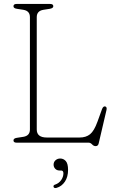

<svg xmlns="http://www.w3.org/2000/svg" viewBox="-20 -720 582 969"><path d="M231 -675.5 199 -670.5Q165.5 -665 165.5 -633.5V-66.5Q165.5 -26 216 -26H382Q414 -26 434.5 -42.5Q455 -59 472 -106L495 -169.5Q500.5 -184 510 -183Q521 -181 517.5 -165L478 4Q475 17.5 462.5 17.5Q453 17.5 444.8 8.8Q436.5 0 427.5 0H63.5Q48 0 48 -11.5Q48 -22 65.5 -24.5L98 -29.5Q131 -35 131 -66.5V-633.5Q131 -665 98 -670.5L65.5 -675.5Q48 -678 48 -688.5Q48 -700 63.5 -700H233.5Q249 -700 249 -688.5Q249 -678.5 231 -675.5ZM280.5 140.5Q267 140.5 258.8 131.8Q250.5 123 250.5 111Q250.5 97.5 260.2 88.8Q270 80 284 80Q300.5 80 312 92.8Q323.5 105.5 323.5 137.5Q323.5 173 307.5 196.8Q291.5 220.5 266 228Q254.5 231.5 250.5 224Q247.5 214.5 258.5 211.5Q277.5 205 288.8 188.8Q300 172.5 300 154.5Q300 140.5 288 140.5Z"/></svg>

Font: Fraunces 72pt S100 Thin
Style: Regular
Weight: 100
Version: Version 1.000; ttfautohint (v1.8.3)